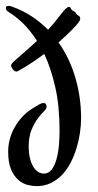

<svg xmlns="http://www.w3.org/2000/svg" viewBox="-44 -617 329 644"><path d="M220.2 -564Q225.1 -560.5 225.1 -555.2Q225.1 -551.3 223.1 -547.6Q221.2 -543.9 215.8 -537.1Q210.4 -530.3 193.8 -513.4Q177.2 -496.6 152.3 -474.6Q189.9 -421.4 209 -355.7Q228 -290 228 -220.2Q228 -196.8 224.1 -170.7Q220.2 -144.5 212.4 -119.1Q204.6 -93.8 192.6 -70.8Q180.7 -47.9 164.1 -30.5Q147.5 -13.2 126.2 -2.9Q105 7.3 79.1 7.3Q65.9 7.3 49.3 3.4Q32.7 -0.5 18.1 -12.9Q3.4 -25.4 -6.6 -48.1Q-16.6 -70.8 -16.6 -108.4Q-16.6 -130.4 -10.7 -151.6Q-4.9 -172.9 5.9 -191.4Q16.6 -210 31.7 -226.1Q46.9 -242.2 65.9 -253.9Q80.1 -262.7 88.1 -267.1Q96.2 -271.5 101.6 -271.5Q112.3 -271.5 112.3 -258.3Q112.3 -252.4 103 -243.4Q93.8 -234.4 82.3 -219Q70.8 -203.6 61.5 -180.9Q52.2 -158.2 52.2 -124.5Q52.2 -105.5 55.9 -88.9Q59.6 -72.3 66.2 -60.3Q72.8 -48.3 82.3 -41.5Q91.8 -34.7 103 -34.7Q119.1 -34.7 129.4 -48.3Q139.6 -62 145.5 -83Q151.4 -104 153.6 -129.4Q155.8 -154.8 155.8 -178.2Q155.8 -260.3 141.6 -323.7Q127.4 -387.2 104.5 -436L97.7 -431.2Q61 -404.8 41.5 -393.1Q22 -381.3 15.1 -377.9Q12.2 -377 12.2 -377H11.2Q6.8 -377 2.7 -380.4Q-1.5 -383.8 -5.4 -392.1Q-5.9 -393.1 -6.3 -394.3Q-6.8 -395.5 -6.8 -396.5Q-6.8 -399.9 -4.2 -403.8Q-1.5 -407.7 9.3 -417Q18.6 -425.3 38.3 -442.4Q58.1 -459.5 80.1 -480Q58.1 -514.2 33.7 -538.1Q9.3 -562 -15.6 -577.1Q-24.4 -582 -24.4 -589.8Q-24.4 -597.2 -15.1 -597.2Q-10.3 -597.2 -4.9 -595.2Q31.2 -582.5 61.5 -562.7Q91.8 -543 117.2 -517.1Q132.3 -533.7 143.6 -547.9Q154.8 -562 162.8 -572.3Q170.9 -582.5 176.8 -588.1Q182.6 -593.8 187.5 -593.8Q191.4 -593.8 192.9 -589.8Q195.3 -583.5 202.4 -580.1Q209.5 -576.7 211.4 -572.3Q213.4 -567.9 214.4 -567.6Q215.3 -567.4 220.2 -564Z"/></svg>

Font: Engagement
Style: Regular
Weight: 400
Designer: Astigmatic (AOETI)
Foundry: Astigmatic (AOETI)
Version: Version 1.000